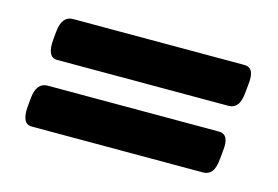

<svg xmlns="http://www.w3.org/2000/svg" viewBox="-51 -471 682 471"><g transform="rotate(15 290.0 -235.5)"><path d="M55 -95Q29 -95 33 -141L35 -162Q39 -202 67 -202H502Q529 -202 524 -160L522 -139Q520 -115 512 -105Q504 -95 490 -95ZM73 -269Q47 -269 51 -315L53 -336Q57 -376 85 -376H520Q547 -376 542 -334L540 -313Q538 -289 530 -279Q522 -269 508 -269Z"/></g></svg>

Font: Asap Semi Expanded Semi Expanded Regular
Style: Bold Italic
Weight: 700
Width: 6
Italic angle: -6°
Designer: Pablo Cosgaya
Foundry: Omnibus-Type
Version: Version 3.001; ttfautohint (v1.8.4.7-5d5b)